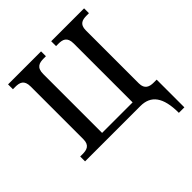

<svg xmlns="http://www.w3.org/2000/svg" viewBox="-241 -882 1259 1259"><g transform="rotate(-45 388.5 -252.0)"><path d="M695 210H746V-47H718C681 -47 646 -58 646 -112V-604C646 -661 680 -669 719 -669H740V-714H435V-669H456C496 -669 529 -660 529 -599V-53H246V-599C246 -660 280 -669 320 -669H341V-714H35V-669H56C97 -669 130 -660 130 -599V-111C130 -54 96 -45 56 -45H35V0H548C644 0 695 62 695 210Z"/></g></svg>

Font: Noto Serif Thai Medium
Style: Regular
Weight: 500
Designer: Monotype Design Team
Foundry: Monotype Imaging Inc.
Version: Version 1.901;PS 001.901;hotconv 1.0.88;makeotf.lib2.5.64775